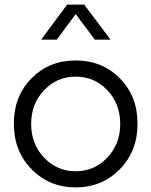

<svg xmlns="http://www.w3.org/2000/svg" viewBox="-20 -800 656 832"><path d="M271 -780H345L459 -628H391L308 -739L226 -628H158ZM499 -66.5Q422 12 308 12Q194 12 117 -66.5Q40 -145 40 -264Q40 -383 116.5 -460.5Q193 -538 308 -538Q423 -538 499.5 -460.5Q576 -383 576 -264Q576 -145 499 -66.5ZM171 -117Q227 -58 308 -58Q389 -58 445 -117Q501 -176 501 -263Q501 -350 445 -409Q389 -468 308 -468Q227 -468 171 -409Q115 -350 115 -263Q115 -176 171 -117Z"/></svg>

Font: Plus Jakarta Display Light
Style: Regular
Weight: 300
Designer: Gumpita Rahayu
Foundry: Tokotype Studio
Version: Version 1.000;hotconv 1.0.109;makeotfexe 2.5.65596